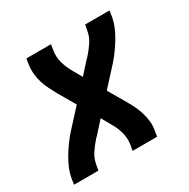

<svg xmlns="http://www.w3.org/2000/svg" viewBox="-126 -647 753 764"><g transform="rotate(-30 250.0 -265.0)"><path d="M3 0 7 -27Q11 -49 20 -70.5Q29 -92 41 -112Q53 -132 67 -151.5Q81 -171 97 -189L172 -271L126 -350Q117 -367 108 -384.5Q99 -402 93 -421.5Q87 -441 85 -461.5Q83 -482 86 -504L90 -530H203L199 -504Q194 -475 202 -448Q210 -421 223 -398L248 -354L295 -406Q297 -408 299.5 -410.5Q302 -413 304 -415Q322 -435 336.5 -457Q351 -479 355 -504L360 -530H472L468 -504Q464 -481 455 -459.5Q446 -438 434 -418Q422 -398 408 -378.5Q394 -359 378 -341L303 -259L349 -180Q359 -163 367.5 -145.5Q376 -128 382 -108.5Q388 -89 390.5 -68.5Q393 -48 389 -27L385 0H272L277 -27Q281 -55 273.5 -82Q266 -109 252 -132L227 -176L180 -124Q178 -122 175.5 -119.5Q173 -117 171 -115Q153 -95 138.5 -73Q124 -51 120 -27L115 0Z"/></g></svg>

Font: Iosevka Curly Oblique
Style: Bold
Weight: 700
Italic angle: -9°
Monospace: yes
Designer: Belleve Invis
Foundry: Belleve Invis
Version: Version 11.1.0; ttfautohint (v1.8.3)